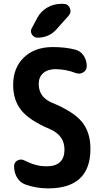

<svg xmlns="http://www.w3.org/2000/svg" viewBox="-20 -990 540 1019"><path d="M304.7 -969.7H315.4Q340.8 -969.7 350.6 -947.3Q360.4 -924.8 343.8 -906.2L280.3 -835Q240.2 -790 179.7 -790Q160.2 -790 149.4 -807.1Q138.7 -824.2 149.4 -841.8L178.7 -896.5Q197.3 -930.7 231.4 -950.2Q265.6 -969.7 304.7 -969.7ZM254.9 -445.3Q371.1 -397.5 415.5 -342.3Q460 -287.1 460 -200.2Q460 9.8 235.4 9.8Q171.9 9.8 115.2 -10.7Q86.9 -20.5 70.8 -47.4Q54.7 -74.2 54.7 -107.4Q54.7 -128.9 73.2 -138.7Q91.8 -148.4 111.3 -137.7Q172.9 -106.4 227.5 -107.4Q321.3 -107.4 322.3 -195.3Q322.3 -271.5 245.1 -304.7Q136.7 -350.6 93.3 -404.3Q49.8 -458 49.8 -540Q49.8 -629.9 106.9 -685.1Q164.1 -740.2 259.8 -740.2Q328.1 -740.2 378.9 -726.6Q407.2 -719.7 423.8 -694.8Q440.4 -669.9 440.4 -639.6Q440.4 -617.2 421.9 -606Q403.3 -594.7 381.8 -602.5Q331.1 -622.1 275.4 -623Q233.4 -623 209.5 -602.1Q185.5 -581.1 185.5 -544.9Q185.5 -474.6 254.9 -445.3Z"/></svg>

Font: Rounded-X Mgen+ 2m bold
Style: Bold
Weight: 700
Designer: [Source Han Sans]
Ryoko NISHIZUKA  (kana & ideographs); Paul D. Hunt (Latin, Greek & Cyrillic); Wenlong ZHANG  (bopomofo
Version: Version 1.059.20150602